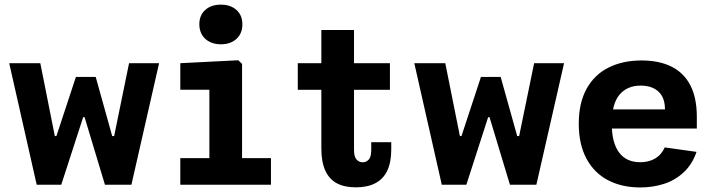

<svg xmlns="http://www.w3.org/2000/svg" viewBox="-20 -812 3140 844"><path d="M157.2 -534.2 221 -214H228L313.7 -473.9H400.7L473.2 -214H481.8L547.3 -534.2H679.3L557.7 0H441.3L351.8 -296.9H345.6L249.3 0H141.3L20.5 -534.2Z M900.4 0V-450.8L922.9 -417.5H772.6V-534.2L1027.5 -547.1L1044.1 -531V0ZM772.6 -116.9H1171.1V0H772.6ZM856.2 -705.1Q856.2 -744.8 882.2 -768.2Q908.2 -791.6 950.8 -791.6Q993.5 -791.6 1019.5 -768.2Q1045.5 -744.8 1045.5 -705.1Q1045.5 -665 1019.5 -641.2Q993.5 -617.3 950.8 -617.3Q922.8 -617.3 901.5 -628.1Q880.1 -638.8 868.1 -658.8Q856.2 -678.8 856.2 -705.1Z M1392.6 -680.1H1536.2V-153.2Q1536.2 -122.6 1547.4 -110.6Q1558.5 -98.6 1574.3 -98.6Q1589.9 -98.6 1600.9 -110.5Q1611.9 -122.5 1611.9 -152V-186.8H1699.9V-155.1Q1699.9 -98.9 1682.5 -62.1Q1665.1 -25.3 1630.4 -6.9Q1595.8 11.5 1544 11.5Q1494.2 11.5 1460.8 -6.3Q1427.3 -24.1 1410 -62Q1392.6 -99.9 1392.6 -159.8ZM1694 -534.2V-417.2H1289V-534.2H1434.7H1449.2Z M1937.4 -534.2 2001.6 -214H2008.6L2094.2 -473.9H2180.8L2253.5 -214H2262.1L2327.9 -534.2H2459.5L2337.8 0H2221.6L2131.9 -296.9H2125.8L2030 0H1922L1801.2 -534.2Z M2800.2 -546.2Q2877.8 -546.2 2932.1 -519Q2986.4 -491.8 3014.8 -436.8Q3043.1 -381.7 3043.1 -299.2V-247.1H2637.8V-331.2H2923.9L2903 -312.6V-332Q2903 -383.1 2874.5 -409.4Q2845.9 -435.7 2796.1 -435.7Q2736.8 -435.7 2703 -395.5Q2669.2 -355.4 2669.2 -268.3Q2669.2 -185.5 2701 -142.2Q2732.9 -98.9 2794.6 -98.9Q2831.9 -98.9 2859.5 -115Q2887.2 -131.2 2902.2 -164L3041.8 -144.4Q3022.8 -89 2984.8 -54Q2946.8 -18.9 2898 -3.5Q2849.2 12 2794.2 12Q2713.7 12 2652.8 -19.8Q2592 -51.5 2558.1 -114.4Q2524.2 -177.3 2524.2 -268.3Q2524.2 -359.8 2558.8 -422.2Q2593.5 -484.5 2655.7 -515.3Q2717.8 -546.2 2800.2 -546.2Z"/></svg>

Font: Monaspace Neon Var
Style: Regular
Weight: 400
Designer: Riley Cran and the Lettermatic Team
Version: Version 1.000 (Monaspace Neon Var)